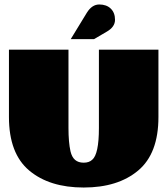

<svg xmlns="http://www.w3.org/2000/svg" viewBox="-20 -828 747 858"><path d="M20 -305V-606H286V-256Q286 -192 295 -152Q301 -126 315.5 -113.5Q330 -101 354 -101Q378 -101 392 -114Q422 -139 422 -256V-606H688V-305Q688 -142 597.5 -66Q507 10 354 10Q201 10 110.5 -66Q20 -142 20 -305ZM368 -771Q391 -808 423.5 -808Q456 -808 475 -789.5Q494 -771 494 -739.5Q494 -708 458 -687L400 -653H296Z"/></svg>

Font: Wendy One
Style: Regular
Weight: 400
Designer: Alejandro Inler
Foundry: Alejandro Inler
Version: 1.001